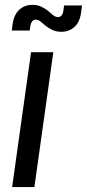

<svg xmlns="http://www.w3.org/2000/svg" viewBox="-20 -756 352 776"><path d="M29 0H119L195.5 -545H105.5ZM228 -627.5Q259 -627.5 280.8 -647Q302.5 -666.5 307.5 -704.5L311.5 -734H239L236 -711Q235 -702 229.8 -694.5Q224.5 -687 214.5 -687Q204 -687 195 -694.5Q186 -702 175.5 -711Q165.5 -719.5 149 -728Q132.5 -736.5 110.5 -736.5Q80 -736.5 58.2 -716.8Q36.5 -697 31 -659L27.5 -632.5H100L103 -653.5Q104.5 -662 109.8 -669.2Q115 -676.5 124.5 -676.5Q134.5 -676.5 144 -668.8Q153.5 -661 163.5 -652.5Q173.5 -644.5 189.5 -636Q205.5 -627.5 228 -627.5Z"/></svg>

Font: Mohave Medium
Style: Italic
Weight: 500
Italic angle: -8°
Designer: Gumpita Rahayu
Foundry: Tokotype
Version: Version 2.002; ttfautohint (v1.8.3)